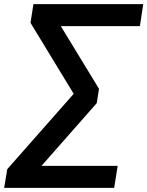

<svg xmlns="http://www.w3.org/2000/svg" viewBox="-40 -725 710 925"><path d="M-20 180 -5 90 315 -273 107 -615 121 -705H650L634 -599H253L437 -297L426 -228L160 74H527L510 180Z"/></svg>

Font: Mulish
Style: Bold Italic
Weight: 700
Italic angle: -9°
Designer: Vernon Adams
Foundry: Vernon Adams
Version: Version 3.603; ttfautohint (v1.8.3)